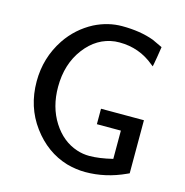

<svg xmlns="http://www.w3.org/2000/svg" viewBox="-106 -803 878 912"><g transform="rotate(15 333.5 -346.5)"><path d="M392 -68Q440 -68 506 -84V-223H388V-299H599V-38L588 -33Q493 11 393 11Q348 11 301 -2Q198 -33 128.5 -127Q59 -221 59 -346Q59 -462 122 -557Q171 -630 249 -671Q315 -704 384 -704Q474 -704 541 -679L590 -656Q590 -652 582 -605Q574 -558 573 -557L564 -564Q490 -626 392 -626Q377 -626 370 -625Q282 -615 223 -537Q164 -459 164 -347Q164 -248 210.5 -175Q257 -102 330 -78Q360 -68 392 -68Z"/></g></svg>

Font: MathJax_SansSerif
Style: Regular
Weight: 400
Version: Version 1.1